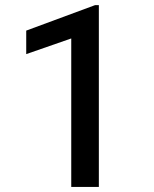

<svg xmlns="http://www.w3.org/2000/svg" viewBox="-20 -734 605 754"><path d="M368.2 -713.9H353.5L83 -613.8V-521.5L259.8 -583V0H368.2Z"/></svg>

Font: Bert Sans Medium
Style: Regular
Weight: 500
Designer: Christian Robertson (Google), Cristiano Sobral
Foundry: Google, Cristiano Sobral
Version: Version 3.101